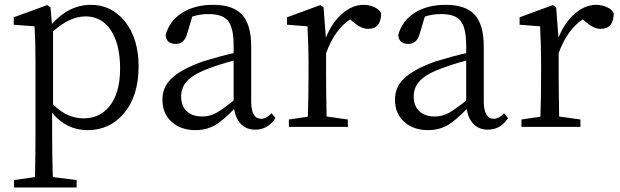

<svg xmlns="http://www.w3.org/2000/svg" viewBox="-20 -536 2620 811"><path d="M39.1 255.9V224.6L127.9 211.9Q129.9 94.7 129.9 33.2V-275.4Q129.9 -363.3 126 -424.8L38.1 -431.6V-462.9L179.7 -514.6L193.4 -504.9L199.2 -434.6Q271.5 -515.6 364.3 -515.6Q451.2 -515.6 507.8 -445.3Q565.4 -373 565.4 -254.9Q565.4 -132.8 504.9 -58.6Q444.3 13.7 349.6 13.7Q260.7 13.7 200.2 -59.6V31.2Q200.2 123 203.1 211.9L303.7 224.6V255.9ZM333 -36.1Q400.4 -36.1 441.4 -85.9Q487.3 -141.6 487.3 -246.6Q487.3 -351.6 446.3 -411.1Q407.2 -466.8 341.8 -466.8Q274.4 -466.8 204.1 -403.3V-94.7Q262.7 -36.1 333 -36.1Z M806.6 13.7Q745.1 13.7 707 -19.5Q666 -54.7 666 -115.2Q666 -167 702.1 -202.1Q741.2 -242.2 836.9 -276.4Q913.1 -299.8 966.8 -311.5V-342.8Q966.8 -420.9 941.4 -450.2Q918 -476.6 860.4 -476.6Q823.2 -476.6 792 -465.8L770.5 -393.6Q758.8 -350.6 722.7 -350.6Q682.6 -350.6 679.7 -387.7Q695.3 -447.3 748.5 -481.4Q801.8 -515.6 879.9 -515.6Q962.9 -515.6 1001 -475.6Q1041 -433.6 1041 -339.8V-108.4Q1041 -34.2 1083 -34.2Q1105.5 -34.2 1127 -57.6L1143.6 -37.1Q1111.3 11.7 1058.6 11.7Q1021.5 11.7 998.5 -11.2Q975.6 -34.2 968.8 -75.2Q920.9 -26.4 889.6 -7.8Q851.6 13.7 806.6 13.7ZM835 -43.9Q864.3 -43.9 892.6 -58.6Q918 -72.3 966.8 -111.3V-280.3Q899.4 -261.7 857.4 -245.1Q792 -220.7 765.6 -188.5Q745.1 -163.1 745.1 -128.9Q745.1 -86.9 770.5 -64.5Q793.9 -43.9 835 -43.9Z M1200.2 0V-31.2L1280.3 -43Q1283.2 -125 1283.2 -222.7V-276.4Q1283.2 -334 1279.3 -414.1Q1279.3 -420.9 1279.3 -424.8L1192.4 -431.6V-462.9L1333 -514.6L1346.7 -504.9L1356.4 -377Q1382.8 -441.4 1425.8 -478.5Q1468.8 -515.6 1515.6 -515.6Q1540 -515.6 1561 -505.9Q1582 -496.1 1589.8 -480.5Q1589.8 -414.1 1535.2 -414.1Q1505.9 -414.1 1472.7 -442.4L1459 -454.1Q1393.6 -411.1 1357.4 -311.5V-222.7Q1357.4 -153.3 1359.4 -43.9L1449.2 -31.2V0Z M1789.1 13.7Q1727.5 13.7 1689.5 -19.5Q1648.4 -54.7 1648.4 -115.2Q1648.4 -167 1684.6 -202.1Q1723.6 -242.2 1819.3 -276.4Q1895.5 -299.8 1949.2 -311.5V-342.8Q1949.2 -420.9 1923.8 -450.2Q1900.4 -476.6 1842.8 -476.6Q1805.7 -476.6 1774.4 -465.8L1752.9 -393.6Q1741.2 -350.6 1705.1 -350.6Q1665 -350.6 1662.1 -387.7Q1677.7 -447.3 1731 -481.4Q1784.2 -515.6 1862.3 -515.6Q1945.3 -515.6 1983.4 -475.6Q2023.4 -433.6 2023.4 -339.8V-108.4Q2023.4 -34.2 2065.4 -34.2Q2087.9 -34.2 2109.4 -57.6L2126 -37.1Q2093.8 11.7 2041 11.7Q2003.9 11.7 1981 -11.2Q1958 -34.2 1951.2 -75.2Q1903.3 -26.4 1872.1 -7.8Q1834 13.7 1789.1 13.7ZM1817.4 -43.9Q1846.7 -43.9 1875 -58.6Q1900.4 -72.3 1949.2 -111.3V-280.3Q1881.8 -261.7 1839.8 -245.1Q1774.4 -220.7 1748 -188.5Q1727.5 -163.1 1727.5 -128.9Q1727.5 -86.9 1752.9 -64.5Q1776.4 -43.9 1817.4 -43.9Z M2182.6 0V-31.2L2262.7 -43Q2265.6 -125 2265.6 -222.7V-276.4Q2265.6 -334 2261.7 -414.1Q2261.7 -420.9 2261.7 -424.8L2174.8 -431.6V-462.9L2315.4 -514.6L2329.1 -504.9L2338.9 -377Q2365.2 -441.4 2408.2 -478.5Q2451.2 -515.6 2498 -515.6Q2522.5 -515.6 2543.5 -505.9Q2564.5 -496.1 2572.3 -480.5Q2572.3 -414.1 2517.6 -414.1Q2488.3 -414.1 2455.1 -442.4L2441.4 -454.1Q2376 -411.1 2339.8 -311.5V-222.7Q2339.8 -153.3 2341.8 -43.9L2431.6 -31.2V0Z"/></svg>

Font: Bpmf GenRyu Min R
Style: R
Weight: 400
Foundry: But Ko
Version: Version 1.320